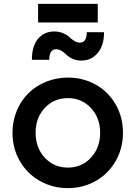

<svg xmlns="http://www.w3.org/2000/svg" viewBox="-20 -950 693 982"><path d="M174.8 -835V-930.2H480V-835ZM396 -640.1Q371.1 -640.1 351.3 -649.2Q331.5 -658.2 320.8 -669.2Q310.1 -680.2 295.9 -689.2Q281.7 -698.2 267.1 -698.2Q231.9 -698.2 231.9 -644H143.1Q143.1 -714.8 174.8 -752Q206.5 -789.1 257.8 -789.1Q282.7 -789.1 303.2 -780Q323.7 -771 334.5 -760.5Q345.2 -750 359.6 -741Q374 -731.9 388.2 -731.9Q423.8 -731.9 423.8 -785.2H512.2Q512.2 -717.3 479.5 -678.7Q446.8 -640.1 396 -640.1ZM327.1 12.2Q249.5 12.2 184.6 -24.2Q119.6 -60.5 81.8 -125.7Q43.9 -190.9 43.9 -271Q43.9 -331.1 65.9 -383.8Q87.9 -436.5 125.7 -473.6Q163.6 -510.7 215.8 -532Q268.1 -553.2 327.1 -553.2Q405.3 -553.2 469.7 -517.1Q534.2 -481 571.5 -416Q608.9 -351.1 608.9 -271Q608.9 -190.4 570.8 -125Q532.7 -59.6 468.3 -23.7Q403.8 12.2 327.1 12.2ZM327.1 -92.8Q397.9 -92.8 445.1 -143.6Q492.2 -194.3 492.2 -271Q492.2 -347.2 445.1 -397.7Q397.9 -448.2 327.1 -448.2Q255.9 -448.2 209 -397.9Q162.1 -347.7 162.1 -271Q162.1 -194.3 209 -143.6Q255.9 -92.8 327.1 -92.8Z"/></svg>

Font: Plus Jakarta Sans SemiBold
Style: Regular
Weight: 600
Designer: Gumpita Rahayu
Foundry: Tokotype
Version: Version 2.006